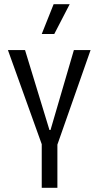

<svg xmlns="http://www.w3.org/2000/svg" viewBox="-20 -900 472 920"><path d="M180 0V-209L18 -660H100L217 -277H222L334 -660H414L255 -207V0ZM240 -737H180L237 -880H314Z"/></svg>

Font: Bricolage Grotesque 10pt Condensed Light
Style: Regular
Weight: 300
Width: 3
Designer: Mathieu Triay
Foundry: Atelier Triay
Version: Version 1.000; ttfautohint (v1.8.4.7-5d5b);gftools[0.9.32]